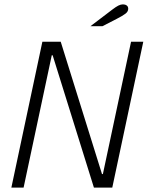

<svg xmlns="http://www.w3.org/2000/svg" viewBox="-20 -859 676 879"><path d="M32 0 174 -668H258L447 -62H451L580 -668H636L494 0H410L221 -606H217L88 0ZM394 -739 494 -815Q511 -828 522 -833.5Q533 -839 543 -839Q553 -839 560 -834Q567 -829 567 -819Q567 -806 554.5 -796.5Q542 -787 515 -773L449 -739Z"/></svg>

Font: Atkinson Hyperlegible Mono ExtraLight
Style: Italic
Weight: 200
Italic angle: -12°
Monospace: yes
Designer: Elliott Scott, Megan Eiswerth, Linus Boman, Theodore Petrosky, Letters from Sweden
Foundry: Applied Design Works, Letters from Sweden
Version: Version 2.001